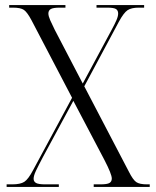

<svg xmlns="http://www.w3.org/2000/svg" viewBox="-20 -734 614 754"><path d="M6 0V-10H28Q60 -10 75.5 -20Q91 -30 110 -66L263 -350L104 -654Q87 -686 74 -695Q61 -704 31 -704H16V-714H237V-704H215Q189 -704 179.5 -698.5Q170 -693 170 -681Q170 -671 177 -655Q184 -639 195 -617L305 -406L418 -616Q430 -638 437 -654Q444 -670 444 -681Q444 -693 435.5 -698.5Q427 -704 401 -704H359V-714H546V-704H525Q496 -704 481 -694Q466 -684 447 -649L311 -395L486 -60Q502 -28 515 -19Q528 -10 557 -10H568V0H348V-10H374Q401 -10 410 -15.5Q419 -21 419 -33Q419 -50 390 -106L268 -338L149 -118Q131 -84 121.5 -64Q112 -44 112 -32Q112 -21 121.5 -15.5Q131 -10 158 -10H211V0Z"/></svg>

Font: Noto Serif Display SemiCondensed Light
Style: Regular
Weight: 300
Width: 4
Designer: Monotype Design Team
Foundry: Monotype Imaging Inc.
Version: Version 2.009